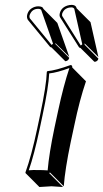

<svg xmlns="http://www.w3.org/2000/svg" viewBox="-20 -705 422 785"><path d="M136.2 -679.2Q149.4 -678.7 154.3 -674.3Q156.7 -670.9 158.2 -668L214.4 -611.3L263.2 -472.7L206.5 -528.8Q207 -526.9 206.5 -524.9L263.2 -468.3Q259.8 -456.1 247.1 -454.6L190.4 -511.2Q187 -511.7 185.1 -513.2Q185.1 -513.2 184.1 -514.2L93.8 -624Q88.9 -632.8 90.8 -643.1Q96.2 -668 121.6 -676.8Q129.4 -679.2 136.2 -679.2ZM273.4 -685.1Q283.7 -684.6 289.1 -679.7Q292.5 -675.3 293.5 -670.9L350.1 -614.3L382.3 -471.7L325.7 -527.8Q326.2 -524.4 326.2 -522L382.3 -465.3Q379.9 -455.1 369.6 -452.6Q367.2 -452.1 365.7 -452.6L309.1 -508.8Q305.2 -509.3 303.7 -511.2L302.7 -512.2L226.6 -632.8Q222.2 -639.6 224.1 -648.9Q229 -673.3 254.9 -682.1Q264.2 -685.1 273.4 -685.1ZM144 -234.9Q169.9 -357.9 171.4 -411.1L173.8 -414.1Q208 -417 268.1 -439Q272 -438.5 273.9 -437Q275.9 -433.6 275.4 -429.2L331.5 -372.6Q305.2 -295.4 284.2 -194.3L269 -123.5Q246.1 -14.2 240.7 56.6L184.1 0L181.2 2.9L237.8 59.6Q235.8 59.6 190.4 56.6L141.1 59.6L84.5 2.9L84 0Q108.9 -68.8 132.3 -180.2ZM153.8 -232.9 142.1 -177.7Q119.6 -71.8 97.7 -8.8Q114.3 -10.3 133.8 -9.8Q157.7 -9.8 174.8 -8.3Q180.7 -77.6 202.6 -182.1L217.8 -252.9Q239.3 -353.5 263.7 -426.8Q213.9 -408.2 181.2 -404.8Q178.7 -349.6 153.8 -232.9ZM273.4 -674.8Q243.7 -674.8 234.4 -649.9Q233.9 -647.9 233.9 -647Q233.4 -641.6 234.4 -639.2L234.9 -638.7L310.1 -519Q314 -521 316.4 -524.4L315.9 -525.9L283.7 -668.9Q280.3 -674.3 273.4 -674.8ZM136.2 -668.9Q112.3 -668.9 102.5 -646.5Q101.1 -643.1 100.6 -641.1Q99.6 -634.8 102.1 -629.9L190.9 -521.5Q194.8 -523.9 196.8 -526.4L148.4 -664.6Q144.5 -668.9 136.2 -668.9Z"/></svg>

Font: Linux Biolinum Shadow O
Style: Italic
Weight: 400
Italic angle: -12°
Designer: Philipp H. Poll
Foundry: Philipp H. Poll
Version: Version 0.6.2